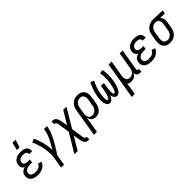

<svg xmlns="http://www.w3.org/2000/svg" viewBox="218 -2064 3588 3588"><g transform="rotate(-45 2012.0 -270.0)"><path d="M207 8Q181 8 156 5Q131 2 108 -6.5Q85 -15 65.5 -29.5Q46 -44 33.5 -64.5Q21 -85 17.5 -110.5Q14 -136 19 -162Q22 -181 30.5 -200.5Q39 -220 55 -234Q71 -248 90 -257.5Q109 -267 129 -273Q113 -281 100 -293Q87 -305 80 -321Q73 -337 71.5 -355.5Q70 -374 73 -393Q76 -414 85.5 -434Q95 -454 110 -470.5Q125 -487 145 -498.5Q165 -510 185.5 -516.5Q206 -523 227.5 -525.5Q249 -528 270 -528Q292 -528 313 -525.5Q334 -523 354.5 -517Q375 -511 392.5 -500Q410 -489 421.5 -472.5Q433 -456 437.5 -435Q442 -414 439 -392L437 -385H359L360 -388Q363 -406 354.5 -421Q346 -436 331.5 -444.5Q317 -453 299.5 -455.5Q282 -458 264 -458Q246 -458 227.5 -454.5Q209 -451 192 -441.5Q175 -432 164 -415.5Q153 -399 150 -381Q148 -369 149.5 -357Q151 -345 158 -336Q165 -327 175 -321Q185 -315 196.5 -311.5Q208 -308 220 -306.5Q232 -305 244 -305H300L289 -235H233Q219 -235 204.5 -234Q190 -233 176 -229.5Q162 -226 148.5 -219.5Q135 -213 123.5 -203.5Q112 -194 104.5 -180.5Q97 -167 95 -153Q93 -138 96 -123.5Q99 -109 107.5 -98Q116 -87 128.5 -80Q141 -73 154.5 -69Q168 -65 183 -63.5Q198 -62 213 -62Q234 -62 255 -66Q276 -70 296.5 -80Q317 -90 332 -107Q347 -124 356 -144L425 -120Q412 -89 388.5 -62.5Q365 -36 334.5 -20Q304 -4 271.5 2Q239 8 207 8ZM253 -600 290 -755H373L321 -600Z M604 215 642 -11Q649 -55 648.5 -97.5Q648 -140 643.5 -182Q639 -224 631 -264.5Q623 -305 611.5 -345Q600 -385 586.5 -423.5Q573 -462 556 -498L626 -528Q648 -483 664.5 -436Q681 -389 693.5 -340Q706 -291 714 -240.5Q722 -190 725 -138Q741 -164 756.5 -190.5Q772 -217 787 -244.5Q802 -272 816 -299Q830 -326 842 -354Q854 -382 863.5 -410.5Q873 -439 878 -468L887 -520H966L957 -468Q950 -426 934 -385.5Q918 -345 898.5 -305.5Q879 -266 857.5 -227.5Q836 -189 813 -150.5Q790 -112 766.5 -74.5Q743 -37 718 0L682 215Z M956 215 1179 -157 1166 -247 1150 -346Q1148 -358 1147 -369.5Q1146 -381 1144.5 -392.5Q1143 -404 1139.5 -415Q1136 -426 1129 -435Q1122 -444 1111 -447Q1100 -450 1088 -450V-520Q1110 -520 1131 -517Q1152 -514 1168 -503Q1184 -492 1193.5 -474Q1203 -456 1209 -437Q1215 -418 1219 -397.5Q1223 -377 1227 -357L1241 -262L1396 -520H1482L1259 -148L1288 41Q1290 53 1291 64.5Q1292 76 1293.5 87.5Q1295 99 1298.5 110Q1302 121 1309 130Q1316 139 1327 142Q1338 145 1350 145V215Q1328 215 1307 212Q1286 209 1270 198Q1254 187 1244.5 169Q1235 151 1229 132Q1223 113 1219 92.5Q1215 72 1211 52L1197 -43L1042 215Z M1551 215H1472L1564 -339Q1568 -364 1576 -388.5Q1584 -413 1598 -435.5Q1612 -458 1632 -476.5Q1652 -495 1675.5 -507Q1699 -519 1724 -523.5Q1749 -528 1773 -528Q1802 -528 1829.5 -522Q1857 -516 1879 -500.5Q1901 -485 1916 -462.5Q1931 -440 1937.5 -413.5Q1944 -387 1943 -358Q1942 -329 1938 -301L1918 -181Q1914 -158 1907.5 -135.5Q1901 -113 1890 -91.5Q1879 -70 1863.5 -51Q1848 -32 1827.5 -18Q1807 -4 1784 2Q1761 8 1738 8Q1713 8 1689.5 1Q1666 -6 1648 -21.5Q1630 -37 1619 -58.5Q1608 -80 1604 -105ZM1708 -62Q1724 -62 1740.5 -65.5Q1757 -69 1772 -78Q1787 -87 1799 -100Q1811 -113 1820 -128.5Q1829 -144 1833.5 -160Q1838 -176 1840 -192L1860 -312Q1863 -329 1864.5 -346.5Q1866 -364 1863 -380.5Q1860 -397 1853 -412Q1846 -427 1834.5 -437.5Q1823 -448 1807 -453Q1791 -458 1774 -458Q1758 -458 1741 -454.5Q1724 -451 1709 -442Q1694 -433 1682 -420Q1670 -407 1661.5 -391.5Q1653 -376 1648.5 -360Q1644 -344 1641 -328L1623 -217Q1620 -199 1618.5 -181Q1617 -163 1619 -146Q1621 -129 1627.5 -113Q1634 -97 1645.5 -85Q1657 -73 1673.5 -67.5Q1690 -62 1708 -62Z M2108 8Q2089 8 2072 -0.5Q2055 -9 2045 -24Q2035 -39 2029 -56.5Q2023 -74 2020 -93Q2017 -112 2017 -131Q2017 -150 2017.5 -169.5Q2018 -189 2019.5 -208.5Q2021 -228 2025 -248Q2037 -319 2061.5 -389.5Q2086 -460 2120 -528L2189 -497Q2157 -434 2135 -368Q2113 -302 2102 -236Q2100 -226 2098.5 -216.5Q2097 -207 2096 -198Q2095 -189 2094.5 -179.5Q2094 -170 2093.5 -160.5Q2093 -151 2092.5 -141.5Q2092 -132 2092.5 -123Q2093 -114 2093.5 -104.5Q2094 -95 2096.5 -86.5Q2099 -78 2104 -70Q2109 -62 2118 -62Q2127 -62 2134.5 -69Q2142 -76 2147 -84.5Q2152 -93 2156 -101.5Q2160 -110 2163 -118.5Q2166 -127 2169 -136Q2172 -145 2174.5 -153.5Q2177 -162 2179.5 -171Q2182 -180 2183.5 -189Q2185 -198 2187 -207Q2189 -216 2191 -224.5Q2193 -233 2194.5 -242Q2196 -251 2198 -260L2211 -338H2289L2276 -260Q2274 -251 2272.5 -242Q2271 -233 2270 -224.5Q2269 -216 2268 -207Q2267 -198 2266.5 -189Q2266 -180 2265 -171.5Q2264 -163 2264 -154Q2264 -145 2263.5 -136Q2263 -127 2263.5 -118.5Q2264 -110 2265 -101.5Q2266 -93 2268 -85Q2270 -77 2275 -69.5Q2280 -62 2289 -62Q2297 -62 2304 -69Q2311 -76 2316 -84Q2321 -92 2325 -100.5Q2329 -109 2332.5 -117.5Q2336 -126 2338.5 -134.5Q2341 -143 2343.5 -151.5Q2346 -160 2348.5 -168.5Q2351 -177 2353 -186Q2355 -195 2357 -203.5Q2359 -212 2361 -220.5Q2363 -229 2364.5 -238Q2366 -247 2367 -255Q2378 -322 2378 -387.5Q2378 -453 2366 -516L2442 -528Q2455 -460 2455.5 -388.5Q2456 -317 2444 -245Q2441 -227 2437 -208.5Q2433 -190 2428 -171.5Q2423 -153 2417 -134.5Q2411 -116 2403.5 -98Q2396 -80 2386.5 -62.5Q2377 -45 2364.5 -29.5Q2352 -14 2334.5 -3Q2317 8 2298 8Q2279 8 2262.5 -0.5Q2246 -9 2235.5 -23.5Q2225 -38 2219.5 -55.5Q2214 -73 2211 -91Q2203 -74 2194 -57.5Q2185 -41 2173 -26.5Q2161 -12 2143.5 -2Q2126 8 2108 8Z M2472 215 2594 -520H2673L2621 -208Q2618 -191 2617 -174Q2616 -157 2618 -140.5Q2620 -124 2626.5 -109Q2633 -94 2644.5 -83Q2656 -72 2671.5 -67Q2687 -62 2704 -62Q2727 -62 2750.5 -70.5Q2774 -79 2791.5 -97Q2809 -115 2818 -137.5Q2827 -160 2831 -183L2887 -520H2966L2895 -93Q2894 -86 2895 -80Q2896 -74 2899.5 -70Q2903 -66 2908.5 -64Q2914 -62 2921 -62H2936L2935 8H2909Q2889 8 2871 3.5Q2853 -1 2839.5 -12.5Q2826 -24 2819.5 -42Q2813 -60 2815 -79Q2804 -60 2789 -43Q2774 -26 2755 -14Q2736 -2 2714.5 3Q2693 8 2673 8Q2648 8 2626 1.5Q2604 -5 2586 -20Q2583 12 2578.5 44Q2574 76 2569 107L2551 215Z M3207 8Q3181 8 3156 5Q3131 2 3108 -6.5Q3085 -15 3065.5 -29.5Q3046 -44 3033.5 -64.5Q3021 -85 3017.5 -110.5Q3014 -136 3019 -162Q3022 -181 3030.5 -200.5Q3039 -220 3055 -234Q3071 -248 3090 -257.5Q3109 -267 3129 -273Q3113 -281 3100 -293Q3087 -305 3080 -321Q3073 -337 3071.5 -355.5Q3070 -374 3073 -393Q3076 -414 3085.5 -434Q3095 -454 3110 -470.5Q3125 -487 3145 -498.5Q3165 -510 3185.5 -516.5Q3206 -523 3227.5 -525.5Q3249 -528 3270 -528Q3292 -528 3313 -525.5Q3334 -523 3354.5 -517Q3375 -511 3392.5 -500Q3410 -489 3421.5 -472.5Q3433 -456 3437.5 -435Q3442 -414 3439 -392L3437 -385H3359L3360 -388Q3363 -406 3354.5 -421Q3346 -436 3331.5 -444.5Q3317 -453 3299.5 -455.5Q3282 -458 3264 -458Q3246 -458 3227.5 -454.5Q3209 -451 3192 -441.5Q3175 -432 3164 -415.5Q3153 -399 3150 -381Q3148 -369 3149.5 -357Q3151 -345 3158 -336Q3165 -327 3175 -321Q3185 -315 3196.5 -311.5Q3208 -308 3220 -306.5Q3232 -305 3244 -305H3300L3289 -235H3233Q3219 -235 3204.5 -234Q3190 -233 3176 -229.5Q3162 -226 3148.5 -219.5Q3135 -213 3123.5 -203.5Q3112 -194 3104.5 -180.5Q3097 -167 3095 -153Q3093 -138 3096 -123.5Q3099 -109 3107.5 -98Q3116 -87 3128.5 -80Q3141 -73 3154.5 -69Q3168 -65 3183 -63.5Q3198 -62 3213 -62Q3234 -62 3255 -66Q3276 -70 3296.5 -80Q3317 -90 3332 -107Q3347 -124 3356 -144L3425 -120Q3412 -89 3388.5 -62.5Q3365 -36 3334.5 -20Q3304 -4 3271.5 2Q3239 8 3207 8Z M3700 8Q3671 8 3643.5 2Q3616 -4 3594.5 -19.5Q3573 -35 3558 -57.5Q3543 -80 3536.5 -106.5Q3530 -133 3530.5 -162Q3531 -191 3536 -219L3556 -339Q3560 -364 3568 -388Q3576 -412 3590.5 -434Q3605 -456 3625 -474Q3645 -492 3668 -503.5Q3691 -515 3716 -521.5Q3741 -528 3765 -528H3781L4024 -520L4012 -450L3889 -454Q3904 -441 3914.5 -423.5Q3925 -406 3929.5 -386Q3934 -366 3933.5 -344Q3933 -322 3930 -301L3910 -181Q3906 -156 3897.5 -131.5Q3889 -107 3875.5 -84.5Q3862 -62 3842 -43.5Q3822 -25 3798.5 -13Q3775 -1 3749.5 3.5Q3724 8 3700 8ZM3700 -62Q3716 -62 3732.5 -65.5Q3749 -69 3764 -78Q3779 -87 3791 -100Q3803 -113 3812 -128.5Q3821 -144 3825.5 -160Q3830 -176 3832 -192L3852 -312Q3855 -328 3856 -344.5Q3857 -361 3855.5 -376.5Q3854 -392 3848.5 -407Q3843 -422 3833 -433Q3823 -444 3808.5 -450.5Q3794 -457 3779 -458H3762Q3738 -458 3714 -447.5Q3690 -437 3672.5 -418Q3655 -399 3646 -375.5Q3637 -352 3633 -328L3613 -208Q3610 -191 3609 -173.5Q3608 -156 3610.5 -139.5Q3613 -123 3620 -108Q3627 -93 3639 -82.5Q3651 -72 3667 -67Q3683 -62 3700 -62Z"/></g></svg>

Font: Iosevka Custom
Style: Italic
Weight: 400
Italic angle: -9°
Monospace: yes
Designer: Belleve Invis
Foundry: Belleve Invis
Version: Version 30.3.3; ttfautohint (v1.8.3)